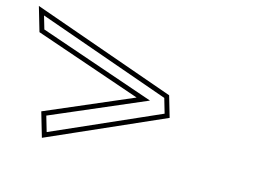

<svg xmlns="http://www.w3.org/2000/svg" viewBox="-237 -724 1052 778"><g transform="rotate(15 289.5 -335.5)"><path d="M317.4 -336 -41.3 -182 -11.2 -79 468 -291 442.3 -379 -161.2 -592 -131.4 -490ZM372.9 -338.1 -115.1 -505.6 -131.1 -560.2 426 -363.6 443.9 -302.2 1.6 -106.5 -17.2 -170.6Z"/></g></svg>

Font: Din Kursivschrift
Style: BreitLeftGho
Weight: 400
Version: Version 1.089